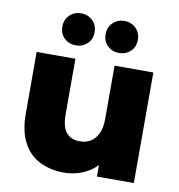

<svg xmlns="http://www.w3.org/2000/svg" viewBox="-85 -840 862 927"><g transform="rotate(10 346.0 -377.0)"><path d="M289 9Q223 9 170.5 -17Q118 -43 88.5 -98.5Q59 -154 59 -239V-542H249V-270Q249 -207 272.5 -180Q296 -153 339 -153Q367 -153 390 -166Q413 -179 427 -207.5Q441 -236 441 -281V-542H631V0H450V-153L485 -110Q457 -50 404 -20.5Q351 9 289 9ZM451 -606Q418 -606 395 -627.5Q372 -649 372 -684Q372 -719 395 -741Q418 -763 451 -763Q484 -763 507 -741Q530 -719 530 -684Q530 -649 507 -627.5Q484 -606 451 -606ZM239 -606Q206 -606 183 -627.5Q160 -649 160 -684Q160 -719 183 -741Q206 -763 239 -763Q272 -763 295 -741Q318 -719 318 -684Q318 -649 295 -627.5Q272 -606 239 -606Z"/></g></svg>

Font: Montserrat Thin ExtraBold
Style: Regular
Weight: 800
Version: Version 9.000